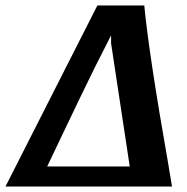

<svg xmlns="http://www.w3.org/2000/svg" viewBox="-82 -680 683 700"><path d="M532 -79 545 0H-62L273 -660H444Q461 -482 532 -79ZM141 -180 90 -73H391L323 -522V-551Q266 -441 209 -322Q152 -203 141 -180Z"/></svg>

Font: Sansita Medium Italic
Style: Regular
Weight: 500
Italic angle: -11°
Designer: Pablo Cosgaya
Foundry: Omnibus-Type
Version: Version 1.006